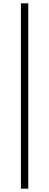

<svg xmlns="http://www.w3.org/2000/svg" viewBox="-20 -851 294 1148"><path d="M105 277H149V-831H105Z"/></svg>

Font: Noto Sans T Chinese Light
Style: Regular
Weight: 300
Designer: Ryoko NISHIZUKA (kana & ideographs); Paul D. Hunt (Latin, Greek & Cyrillic); Wenlong ZHANG (bopomofo); Sandoll Communica
Foundry: Adobe Systems Incorporated
Version: Version 1.000;PS 1;hotconv 1.0.78;makeotf.lib2.5.61930